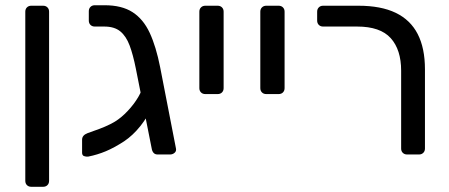

<svg xmlns="http://www.w3.org/2000/svg" viewBox="-20 -593 1722 737"><path d="M100 124Q89.8 124 83.4 117.6Q77.1 111.3 77.1 101.1V-548.1Q77.1 -558.3 83.4 -564.6Q89.8 -571 100 -571H145.5Q155.7 -571 162.1 -564.6Q168.4 -558.3 168.4 -548.1V101.1Q168.4 111.3 162.1 117.6Q155.7 124 145.5 124Z M585.2 0Q575 0 569.4 -6.4Q563.9 -12.7 562.3 -22.9L501.4 -329.9Q490.8 -383.1 477.5 -418.6Q464.2 -454.1 441.7 -472.6Q419.1 -491.1 380.3 -491.1H343.9Q333.7 -491.1 327.3 -497.4Q320.9 -503.8 320.9 -514V-549.9Q320.9 -560.1 327.3 -566.5Q333.7 -572.9 343.9 -572.9H381.3Q447.6 -572.9 488.8 -546.3Q530 -519.8 554.6 -467.1Q579.1 -414.3 594.7 -335.1L655.5 -22.9Q657.5 -12.7 650.1 -6.4Q642.7 0 632.6 0ZM456.4 -50.6Q418.6 -26 386.3 -12.5Q354.1 1 319.1 8Q309.1 9 302.1 6Q295.1 3 295.1 -7V-56.9Q295.1 -73.9 316.1 -81.9Q323.1 -84.9 341.9 -91.2Q360.8 -97.5 382.7 -106.8Q404.6 -116.2 421.2 -126.2Q446.3 -141.6 470.3 -167.2Q494.3 -192.7 510.8 -220.6Q527.3 -248.4 527.1 -268.6L585.1 -276.4Q583.8 -232.7 565.8 -189.1Q547.9 -145.4 519 -109.3Q490.1 -73.1 456.4 -50.6Z M768.1 -231.9Q757.9 -231.9 751.6 -238.2Q745.2 -244.6 745.2 -254.8V-548.1Q745.2 -558.3 751.6 -564.6Q757.9 -571 768.1 -571H815.5Q825.7 -571 832.1 -564.6Q838.4 -558.3 838.4 -548.1V-254.8Q838.4 -244.6 832.1 -238.2Q825.7 -231.9 815.5 -231.9Z M1002.1 -231.9Q991.9 -231.9 985.6 -238.2Q979.2 -244.6 979.2 -254.8V-548.1Q979.2 -558.3 985.6 -564.6Q991.9 -571 1002.1 -571H1049.5Q1059.7 -571 1066.1 -564.6Q1072.4 -558.3 1072.4 -548.1V-254.8Q1072.4 -244.6 1066.1 -238.2Q1059.7 -231.9 1049.5 -231.9Z M1542.8 0Q1532.6 0 1526.2 -6.3Q1519.8 -12.6 1519.8 -22.7V-321.8Q1519.8 -402.1 1479.8 -446.6Q1439.8 -491.1 1350.7 -491.1H1220.3Q1210.1 -491.1 1203.8 -497.4Q1197.4 -503.8 1197.4 -514V-548.1Q1197.4 -558.3 1203.8 -564.6Q1210.1 -571 1220.3 -571H1355.9Q1442.4 -571 1498.9 -543.8Q1555.4 -516.6 1583.3 -462.4Q1611.2 -408.2 1611.2 -327V-22.9Q1611.2 -12.7 1604.8 -6.4Q1598.4 0 1588.2 0Z"/></svg>

Font: Rubik Light
Style: Regular
Weight: 300
Designer: Hubert and Fischer
Foundry: Hubert and Fischer
Version: Version 2.300;gftools[0.9.30]